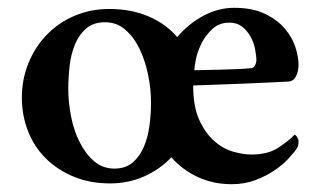

<svg xmlns="http://www.w3.org/2000/svg" viewBox="-20 -463 819 492"><path d="M249 -406Q220 -406 201.5 -390.5Q183 -375 172.5 -350Q162 -325 158.5 -295Q155 -265 155 -235Q155 -201 162 -165Q169 -129 184 -99Q199 -69 221 -50Q243 -31 273 -31Q302 -31 320 -46.5Q338 -62 348.5 -86.5Q359 -111 363 -141Q367 -171 367 -200Q367 -235 359.5 -271.5Q352 -308 337.5 -338Q323 -368 301 -387Q279 -406 249 -406ZM568 -405Q542 -405 524.5 -389Q507 -373 496.5 -352Q486 -331 482 -311Q478 -291 478 -283Q481 -283 500.5 -283.5Q520 -284 544 -284.5Q568 -285 590 -286Q612 -287 620 -288Q629 -288 632.5 -293.5Q636 -299 637 -307Q637 -321 633.5 -338Q630 -355 621.5 -370Q613 -385 600 -395Q587 -405 568 -405ZM624 -67Q667 -67 694 -85Q721 -103 735 -118Q738 -117 741.5 -111.5Q745 -106 745 -101Q745 -96 744 -91Q743 -86 741 -83Q734 -73 719.5 -57Q705 -41 683.5 -26.5Q662 -12 634.5 -1.5Q607 9 574 9Q526 9 486.5 -9.5Q447 -28 419 -60Q390 -29 349.5 -11Q309 7 262 7Q211 7 169.5 -10Q128 -27 98 -56.5Q68 -86 52 -126.5Q36 -167 36 -213Q36 -260 53 -301.5Q70 -343 100 -374Q130 -405 171 -422.5Q212 -440 260 -440Q316 -440 360.5 -421Q405 -402 434 -368Q464 -403 502 -423Q540 -443 580 -443Q627 -443 659 -427.5Q691 -412 710 -389.5Q729 -367 737 -342Q745 -317 745 -298Q745 -280 738.5 -267.5Q732 -255 719 -254Q700 -253 668 -251.5Q636 -250 600.5 -248.5Q565 -247 531.5 -246Q498 -245 475 -244Q475 -190 490.5 -156Q506 -122 528.5 -102Q551 -82 577 -74.5Q603 -67 624 -67Z"/></svg>

Font: Vermiglione SemiBold
Style: Regular
Weight: 600
Version: Version 1.000